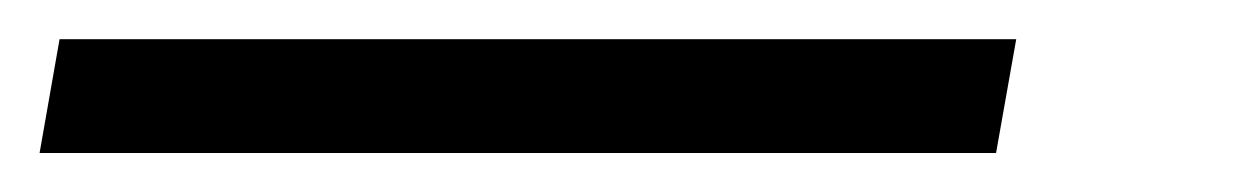

<svg xmlns="http://www.w3.org/2000/svg" viewBox="-27 -20 633 98"><path d="M-6.8 58.1 3.4 0H491.7L481.4 58.1Z"/></svg>

Font: Cascadia Code Light
Style: Italic
Weight: 300
Italic angle: -10°
Monospace: yes
Designer: Aaron Bell
Foundry: Saja Typeworks
Version: Version 2404.023; ttfautohint (v1.8.4)